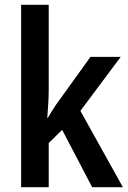

<svg xmlns="http://www.w3.org/2000/svg" viewBox="-20 -780 532 800"><path d="M183 -406Q183 -375 181 -347Q179 -319 177 -289H179Q192 -310 202.5 -327Q213 -344 226 -361L357 -543H483L315 -318L492 0H364L239 -239L183 -184V0H68V-760H183Z"/></svg>

Font: Noto Sans Gurmukhi Condensed SemiBold
Style: Regular
Weight: 600
Width: 3
Designer: Jelle Bosma - Monotype Design Team
Foundry: Monotype Imaging Inc.
Version: Version 2.004; ttfautohint (v1.8.4.7-5d5b)